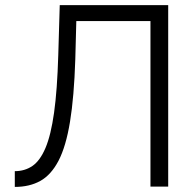

<svg xmlns="http://www.w3.org/2000/svg" viewBox="-20 -730 767 751"><path d="M568.5 0V-647.7H278.5L274.5 -497.8Q269.8 -351.1 253.9 -254.1Q238 -157.1 209 -101.4Q179.9 -45.8 137.7 -22.3Q95.5 1.1 37.9 1.1V-60.5Q76.8 -60.5 106.7 -80.8Q136.6 -101.2 157.8 -151Q179.1 -200.9 191.5 -289.3Q203.9 -377.6 207.9 -514.1L213.7 -710H637.9V0Z"/></svg>

Font: Raleway Thin
Style: Regular
Weight: 100
Designer: Matt McInerney, Pablo Impallari, Rodrigo Fuenzalida
Foundry: Matt McInerney, Pablo Impallari, Rodrigo Fuenzalida
Version: Version 4.026